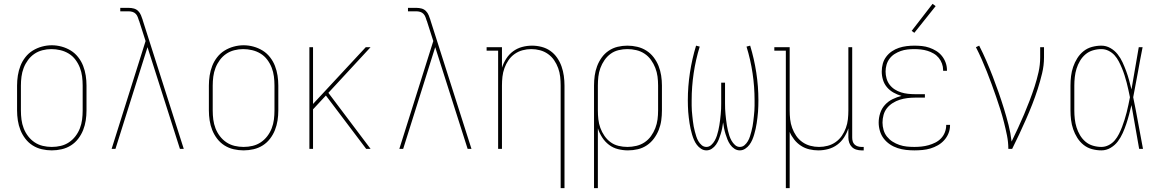

<svg xmlns="http://www.w3.org/2000/svg" viewBox="-20 -776 6040 1001"><path d="M250 8Q224 8 198 2Q172 -4 150 -18Q128 -32 112 -53Q96 -74 86.5 -98Q77 -122 73 -148Q69 -174 69 -200V-330Q69 -356 73 -382Q77 -408 86.5 -432.5Q96 -457 112.5 -478Q129 -499 151 -512.5Q173 -526 198.5 -533Q224 -540 250 -540Q276 -540 301.5 -533Q327 -526 349 -512.5Q371 -499 387.5 -478Q404 -457 413.5 -432.5Q423 -408 427 -382Q431 -356 431 -330V-200Q431 -174 427 -148Q423 -122 413.5 -98Q404 -74 388 -53Q372 -32 350 -18Q328 -4 302 2Q276 8 250 8ZM250 -10Q274 -10 297 -15.5Q320 -21 339.5 -34Q359 -47 373.5 -66Q388 -85 396.5 -107Q405 -129 408 -152.5Q411 -176 411 -200V-330Q411 -354 408 -377.5Q405 -401 396.5 -423Q388 -445 373.5 -464.5Q359 -484 338.5 -496.5Q318 -509 294.5 -514.5Q271 -520 248 -520Q224 -520 201 -514Q178 -508 159 -495Q140 -482 126 -463Q112 -444 103.5 -422Q95 -400 92 -376.5Q89 -353 89 -330V-200Q89 -176 92 -152.5Q95 -129 103.5 -107Q112 -85 126.5 -66Q141 -47 160.5 -34Q180 -21 203 -15.5Q226 -10 250 -10Z M562 0 739 -562 706 -665Q706 -665 706 -665Q706 -665 706 -666L705 -667Q702 -676 698.5 -686Q695 -696 688 -703.5Q681 -711 671 -714Q661 -717 651 -717H607V-735H651Q665 -735 678 -731.5Q691 -728 700.5 -718.5Q710 -709 715 -696.5Q720 -684 724 -672V-671Q724 -671 724 -671Q724 -671 724 -671L938 0H918L749 -530L582 0Z M1250 8Q1224 8 1198 2Q1172 -4 1150 -18Q1128 -32 1112 -53Q1096 -74 1086.5 -98Q1077 -122 1073 -148Q1069 -174 1069 -200V-330Q1069 -356 1073 -382Q1077 -408 1086.5 -432.5Q1096 -457 1112.5 -478Q1129 -499 1151 -512.5Q1173 -526 1198.5 -533Q1224 -540 1250 -540Q1276 -540 1301.5 -533Q1327 -526 1349 -512.5Q1371 -499 1387.5 -478Q1404 -457 1413.5 -432.5Q1423 -408 1427 -382Q1431 -356 1431 -330V-200Q1431 -174 1427 -148Q1423 -122 1413.5 -98Q1404 -74 1388 -53Q1372 -32 1350 -18Q1328 -4 1302 2Q1276 8 1250 8ZM1250 -10Q1274 -10 1297 -15.5Q1320 -21 1339.5 -34Q1359 -47 1373.5 -66Q1388 -85 1396.5 -107Q1405 -129 1408 -152.5Q1411 -176 1411 -200V-330Q1411 -354 1408 -377.5Q1405 -401 1396.5 -423Q1388 -445 1373.5 -464.5Q1359 -484 1338.5 -496.5Q1318 -509 1294.5 -514.5Q1271 -520 1248 -520Q1224 -520 1201 -514Q1178 -508 1159 -495Q1140 -482 1126 -463Q1112 -444 1103.5 -422Q1095 -400 1092 -376.5Q1089 -353 1089 -330V-200Q1089 -176 1092 -152.5Q1095 -129 1103.5 -107Q1112 -85 1126.5 -66Q1141 -47 1160.5 -34Q1180 -21 1203 -15.5Q1226 -10 1250 -10Z M1593 0V-530H1612V-234L1887 -530H1912L1692 -292L1912 0H1889L1701 -249L1679 -278L1612 -206V0Z M2062 0 2239 -562 2206 -665Q2206 -665 2206 -665Q2206 -665 2206 -666L2205 -667Q2202 -676 2198.5 -686Q2195 -696 2188 -703.5Q2181 -711 2171 -714Q2161 -717 2151 -717H2107V-735H2151Q2165 -735 2178 -731.5Q2191 -728 2200.5 -718.5Q2210 -709 2215 -696.5Q2220 -684 2224 -672V-671Q2224 -671 2224 -671Q2224 -671 2224 -671L2438 0H2418L2249 -530L2082 0Z M2903 205V-330Q2903 -353 2900.5 -376Q2898 -399 2890 -421Q2882 -443 2869 -462Q2856 -481 2837 -494.5Q2818 -508 2795.5 -514Q2773 -520 2750 -520Q2727 -520 2704.5 -514Q2682 -508 2663 -494.5Q2644 -481 2631 -462Q2618 -443 2610 -421Q2602 -399 2599.5 -376Q2597 -353 2597 -330V0H2577V-512H2517V-530H2597V-423Q2605 -448 2619.5 -470.5Q2634 -493 2655 -508.5Q2676 -524 2701.5 -531Q2727 -538 2754 -538Q2779 -538 2804 -531.5Q2829 -525 2849.5 -510.5Q2870 -496 2884.5 -475Q2899 -454 2907.5 -430Q2916 -406 2919.5 -380.5Q2923 -355 2923 -330V205Z M3077 205V-330Q3077 -356 3080.5 -381.5Q3084 -407 3093 -431Q3102 -455 3117 -476Q3132 -497 3153.5 -511.5Q3175 -526 3200 -532Q3225 -538 3251 -538Q3277 -538 3302.5 -532Q3328 -526 3350 -512Q3372 -498 3388 -477Q3404 -456 3413.5 -432Q3423 -408 3427 -382Q3431 -356 3431 -330V-200Q3431 -174 3427.5 -148.5Q3424 -123 3414.5 -99Q3405 -75 3389.5 -54Q3374 -33 3352.5 -18.5Q3331 -4 3305.5 2Q3280 8 3254 8Q3228 8 3202 1.5Q3176 -5 3155 -21Q3134 -37 3119.5 -59.5Q3105 -82 3097 -107V205ZM3251 -10Q3274 -10 3297.5 -15.5Q3321 -21 3340.5 -34Q3360 -47 3374 -66.5Q3388 -86 3396.5 -108Q3405 -130 3408 -153Q3411 -176 3411 -200V-330Q3411 -354 3408 -377Q3405 -400 3396.5 -422Q3388 -444 3374 -463.5Q3360 -483 3340.5 -496Q3321 -509 3297.5 -514.5Q3274 -520 3251 -520Q3228 -520 3205 -514.5Q3182 -509 3163.5 -495.5Q3145 -482 3131.5 -462.5Q3118 -443 3110 -421Q3102 -399 3099.5 -376Q3097 -353 3097 -330V-200Q3097 -177 3099.5 -154Q3102 -131 3110 -109Q3118 -87 3131.5 -67.5Q3145 -48 3163.5 -34.5Q3182 -21 3205 -15.5Q3228 -10 3251 -10Z M3663 8Q3648 8 3635 -0.5Q3622 -9 3613 -21Q3604 -33 3598 -47Q3592 -61 3588 -75Q3584 -89 3580.5 -104Q3577 -119 3575 -133.5Q3573 -148 3571 -163Q3569 -178 3568 -193Q3567 -208 3566.5 -223Q3566 -238 3566 -253Q3566 -325 3577 -397Q3588 -469 3609 -538L3628 -533Q3607 -465 3596.5 -394.5Q3586 -324 3586 -253Q3586 -239 3586 -225.5Q3586 -212 3587 -198.5Q3588 -185 3589.5 -171.5Q3591 -158 3592.5 -144.5Q3594 -131 3596.5 -117.5Q3599 -104 3602.5 -91Q3606 -78 3610 -65Q3614 -52 3621 -40Q3628 -28 3638.5 -19Q3649 -10 3663 -10Q3677 -10 3688 -20Q3699 -30 3706 -42.5Q3713 -55 3717.5 -68.5Q3722 -82 3725 -95.5Q3728 -109 3730.5 -123.5Q3733 -138 3734.5 -152Q3736 -166 3737.5 -180Q3739 -194 3739.5 -208Q3740 -222 3740 -236.5Q3740 -251 3740 -265V-345H3760V-265Q3760 -251 3760 -236.5Q3760 -222 3760.5 -208Q3761 -194 3762.5 -180Q3764 -166 3765.5 -152Q3767 -138 3769.5 -123.5Q3772 -109 3775 -95.5Q3778 -82 3782.5 -68.5Q3787 -55 3794 -42.5Q3801 -30 3812 -20Q3823 -10 3837 -10Q3851 -10 3861.5 -19Q3872 -28 3879 -40Q3886 -52 3890 -65Q3894 -78 3897.5 -91Q3901 -104 3903.5 -117.5Q3906 -131 3907.5 -144.5Q3909 -158 3910.5 -171.5Q3912 -185 3913 -198.5Q3914 -212 3914 -225.5Q3914 -239 3914 -253Q3914 -324 3903.5 -394.5Q3893 -465 3872 -533L3891 -538Q3912 -469 3923 -397Q3934 -325 3934 -253Q3934 -238 3933.5 -223Q3933 -208 3932 -193Q3931 -178 3929 -163Q3927 -148 3925 -133.5Q3923 -119 3919.5 -104Q3916 -89 3912 -75Q3908 -61 3902 -47Q3896 -33 3887 -21Q3878 -9 3865 -0.5Q3852 8 3837 8Q3837 8 3837 8Q3837 8 3837 8Q3822 8 3809 -0.5Q3796 -9 3787 -22Q3778 -35 3772.5 -49Q3767 -63 3762.5 -77.5Q3758 -92 3755 -107Q3752 -122 3750 -138Q3748 -122 3745 -107Q3742 -92 3737.5 -77.5Q3733 -63 3727.5 -49Q3722 -35 3713 -22Q3704 -9 3691 -0.5Q3678 8 3663 8Q3663 8 3663 8Q3663 8 3663 8Z M4077 205V-512H4017V-530H4097V-200Q4097 -177 4099.5 -154Q4102 -131 4110 -109Q4118 -87 4131 -68Q4144 -49 4163 -35.5Q4182 -22 4204.5 -16Q4227 -10 4250 -10Q4273 -10 4295.5 -16Q4318 -22 4337 -35.5Q4356 -49 4369 -68Q4382 -87 4390 -109Q4398 -131 4400.5 -154Q4403 -177 4403 -200V-530H4423V-59Q4423 -49 4425.5 -39.5Q4428 -30 4435 -23Q4442 -16 4452 -13Q4462 -10 4471 -10H4483V8H4471Q4458 8 4444.5 4Q4431 0 4421.5 -9.5Q4412 -19 4407.5 -32Q4403 -45 4403 -59V-107Q4395 -82 4380.5 -59.5Q4366 -37 4345 -21.5Q4324 -6 4298.5 1Q4273 8 4246 8Q4223 8 4199.5 2.5Q4176 -3 4156 -16Q4136 -29 4121 -48Q4106 -67 4097 -88V205Z M4747 8Q4725 8 4703 5.5Q4681 3 4659.5 -4Q4638 -11 4619.5 -23.5Q4601 -36 4587.5 -53.5Q4574 -71 4567.5 -93Q4561 -115 4561 -137Q4561 -162 4569 -186.5Q4577 -211 4594 -229.5Q4611 -248 4633.5 -259Q4656 -270 4680 -276Q4659 -282 4639 -293Q4619 -304 4604.5 -321Q4590 -338 4583.5 -359.5Q4577 -381 4577 -403Q4577 -424 4582.5 -444Q4588 -464 4600.5 -480.5Q4613 -497 4630 -508.5Q4647 -520 4666.5 -526.5Q4686 -533 4706.5 -535.5Q4727 -538 4747 -538Q4767 -538 4786.5 -536Q4806 -534 4825 -527.5Q4844 -521 4861 -510.5Q4878 -500 4890.5 -484.5Q4903 -469 4910 -450Q4917 -431 4917 -411Q4917 -410 4917 -409Q4917 -408 4917 -407H4897Q4897 -408 4897 -409Q4897 -410 4897 -411Q4897 -428 4891 -444.5Q4885 -461 4874 -474.5Q4863 -488 4847.5 -497Q4832 -506 4815.5 -511Q4799 -516 4781.5 -518Q4764 -520 4747 -520Q4729 -520 4711 -518Q4693 -516 4676 -510Q4659 -504 4644 -494.5Q4629 -485 4618 -470.5Q4607 -456 4602 -438.5Q4597 -421 4597 -403Q4597 -385 4602 -367Q4607 -349 4618 -334.5Q4629 -320 4644.5 -310Q4660 -300 4677.5 -294.5Q4695 -289 4713.5 -287Q4732 -285 4750 -285H4802V-267H4750Q4730 -267 4710 -264.5Q4690 -262 4671 -256Q4652 -250 4634.5 -239Q4617 -228 4604.5 -212.5Q4592 -197 4586.5 -177Q4581 -157 4581 -137Q4581 -118 4586.5 -98.5Q4592 -79 4604.5 -63.5Q4617 -48 4633.5 -37.5Q4650 -27 4669 -20.5Q4688 -14 4707.5 -12Q4727 -10 4747 -10Q4766 -10 4784.5 -12Q4803 -14 4821 -19Q4839 -24 4856 -32.5Q4873 -41 4886 -54.5Q4899 -68 4906 -86Q4913 -104 4913 -122Q4913 -123 4913 -123.5Q4913 -124 4913 -125H4933Q4933 -124 4933 -123.5Q4933 -123 4933 -122Q4933 -101 4925 -81Q4917 -61 4902.5 -45Q4888 -29 4869.5 -18.5Q4851 -8 4831 -2Q4811 4 4789.5 6Q4768 8 4747 8ZM4747 -605 4733 -615 4842 -756 4858 -744Z M5237 0Q5237 -35 5230 -69.5Q5223 -104 5214.5 -137.5Q5206 -171 5195.5 -204.5Q5185 -238 5173.5 -271Q5162 -304 5150 -337Q5138 -370 5125 -402.5Q5112 -435 5098 -467Q5084 -499 5068 -530L5085 -538Q5105 -499 5122.5 -458.5Q5140 -418 5156 -376.5Q5172 -335 5186.5 -293.5Q5201 -252 5214 -210Q5227 -168 5238 -125Q5249 -82 5254 -38Q5271 -73 5287.5 -108.5Q5304 -144 5319 -179.5Q5334 -215 5348 -251.5Q5362 -288 5374 -325Q5386 -362 5394.5 -400Q5403 -438 5403 -477V-530H5423V-477Q5423 -435 5413 -393.5Q5403 -352 5390 -311.5Q5377 -271 5361.5 -231.5Q5346 -192 5329 -153.5Q5312 -115 5294 -76.5Q5276 -38 5257 0Z M5722 8Q5698 8 5673.5 1.5Q5649 -5 5629.5 -20.5Q5610 -36 5596.5 -57.5Q5583 -79 5575 -102.5Q5567 -126 5564 -150.5Q5561 -175 5561 -200V-330Q5561 -355 5564 -379.5Q5567 -404 5575 -427.5Q5583 -451 5596.5 -472.5Q5610 -494 5629.5 -509.5Q5649 -525 5673.5 -531.5Q5698 -538 5722 -538Q5747 -538 5769 -525.5Q5791 -513 5806.5 -493.5Q5822 -474 5832.5 -451Q5843 -428 5851.5 -405Q5860 -382 5866.5 -358Q5873 -334 5879 -310Q5889 -365 5898 -420Q5907 -475 5917 -530H5937Q5924 -465 5912.5 -399.5Q5901 -334 5888 -269Q5902 -202 5914 -134.5Q5926 -67 5939 0H5919Q5909 -57 5899 -114Q5889 -171 5879 -228Q5873 -203 5866.5 -178.5Q5860 -154 5852 -130Q5844 -106 5833.5 -82.5Q5823 -59 5808 -39Q5793 -19 5770.5 -5.5Q5748 8 5722 8ZM5722 -10Q5742 -10 5760.5 -19.5Q5779 -29 5792 -44.5Q5805 -60 5814 -78Q5823 -96 5830 -114.5Q5837 -133 5843 -152Q5849 -171 5854 -190.5Q5859 -210 5863 -229.5Q5867 -249 5871 -269Q5867 -288 5863 -307Q5859 -326 5854 -345Q5849 -364 5843 -383Q5837 -402 5829.5 -420Q5822 -438 5813 -455.5Q5804 -473 5791 -487.5Q5778 -502 5760 -511Q5742 -520 5722 -520Q5700 -520 5678 -513.5Q5656 -507 5639 -492.5Q5622 -478 5610.5 -458.5Q5599 -439 5592.5 -418Q5586 -397 5583.5 -374.5Q5581 -352 5581 -330V-200Q5581 -178 5583.5 -155.5Q5586 -133 5592.5 -112Q5599 -91 5610.5 -71.5Q5622 -52 5639 -37.5Q5656 -23 5678 -16.5Q5700 -10 5722 -10Z"/></svg>

Font: Iosevka Slab Thin
Style: Regular
Weight: 100
Monospace: yes
Designer: Belleve Invis
Foundry: Belleve Invis
Version: Version 11.1.0; ttfautohint (v1.8.3)